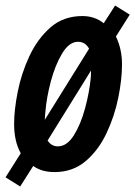

<svg xmlns="http://www.w3.org/2000/svg" viewBox="-29 -612 489 694"><path d="M135 -207Q139 -258 154.5 -317Q170 -376 195.5 -418.5Q221 -461 253 -461Q279 -461 293 -436L133 -179Q133 -187 135 -207ZM143 -104 300 -357Q300 -341 299 -330Q294 -278 278.5 -220.5Q263 -163 238 -123Q213 -83 180 -83Q157 -83 143 -104ZM91 -12Q122 10 168 10Q234 10 280.5 -29.5Q327 -69 356 -130.5Q385 -192 398.5 -258.5Q412 -325 412 -379Q412 -435 390 -480L440 -559L387 -592L346 -528Q313 -554 269 -554Q200 -554 153 -512.5Q106 -471 77 -408.5Q48 -346 35 -280Q22 -214 22 -164Q22 -101 46 -58L-9 29L44 62Z"/></svg>

Font: Noto Sans Display Condensed
Style: Bold Italic
Weight: 700
Width: 3
Designer: Monotype Design team
Foundry: Monotype Imaging Inc.
Version: 1.000